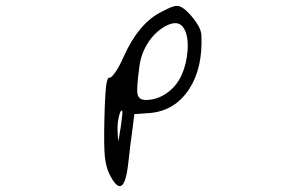

<svg xmlns="http://www.w3.org/2000/svg" viewBox="-20 -636 1040 653"><path d="M390 -199Q398 -255 396 -259Q392 -263 388 -252Q378 -225 380 -184L382 -157Q384 -158 389 -195Q390 -197 390 -199ZM607 -537Q587 -573 539 -545Q491 -517 466 -457Q458 -436 455 -416Q444 -339 447.5 -317.5Q451 -296 476 -296Q513 -296 546 -318.5Q579 -341 597 -379Q615 -419 618 -465Q621 -511 607 -537ZM532 -597Q566 -616 582 -616Q602 -616 633 -579Q664 -542 665 -516Q670 -404 623 -332.5Q576 -261 494 -252L437 -248L431 -200Q423 -144 416 -79Q401 53 352 -44Q340 -69 336.5 -104.5Q333 -140 335 -229Q336 -272 337.5 -299.5Q339 -327 341 -343.5Q343 -360 346 -366.5Q349 -373 353 -372Q359 -371 373 -391.5Q387 -412 400 -442Q453 -560 532 -597Z"/></svg>

Font: sitelen Majeka pi alasa wan taso
Style: Regular
Weight: 400
Designer: jan Majeka
Version: Version 1.0